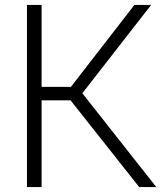

<svg xmlns="http://www.w3.org/2000/svg" viewBox="-20 -760 655 780"><path d="M545.5 0 246 -378.5 526 -740H594L307 -371.5L307.5 -390L615 0ZM89.5 0V-740H149V0ZM138 -352.5V-407H276.5V-352.5Z"/></svg>

Font: Encode Sans SC Condensed Thin Light
Style: Regular
Weight: 300
Version: Version 3.002